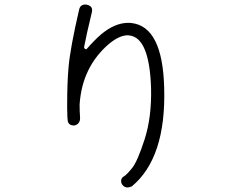

<svg xmlns="http://www.w3.org/2000/svg" viewBox="-20 -784 1040 849"><path d="M544 45Q530 45 521 33Q514 23 516 12Q518 1 528.5 -4.5Q539 -10 563.5 -40Q588 -70 619.5 -168Q651 -266 648 -394Q641 -615 554 -627Q547 -628 545 -628Q508 -628 462 -590Q343 -488 332 -322Q332 -293 334 -264V-260Q334 -248 327 -239.5Q320 -231 308 -229Q280 -229 279 -255Q279 -256 278 -266Q277 -289 277 -306V-314V-321Q277 -419 283 -485Q290 -570 330 -742Q335 -764 358 -764Q363 -764 365 -763Q393 -756 386 -729Q362 -630 352 -577Q351 -570 358 -567L362 -566Q398 -607 427 -632Q488 -683 547 -683Q558 -683 563 -682Q699 -665 706 -396Q715 -86 563 40Q551 45 544 45Z"/></svg>

Font: Shin Retro Maru Gothic Regular
Style: Regular
Weight: 400
Designer: Iose
Foundry: Typographish
Version: Version 1.002